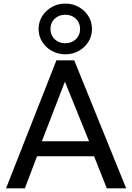

<svg xmlns="http://www.w3.org/2000/svg" viewBox="-20 -1030 723 1050"><path d="M13 0 288.5 -700H386L670 0H564L494.5 -175.5H182.5L116 0ZM209 -257.5H467L335 -583.5ZM337 -733Q297.5 -733 264.2 -751.2Q231 -769.5 211 -801Q191 -832.5 191 -871.5Q191 -910.5 211 -942Q231 -973.5 264.2 -992Q297.5 -1010.5 337 -1010.5Q377 -1010.5 410.2 -992Q443.5 -973.5 463.2 -942Q483 -910.5 483 -871.5Q483 -832.5 463.2 -801Q443.5 -769.5 410.2 -751.2Q377 -733 337 -733ZM337 -793.5Q372 -793.5 395 -815.5Q418 -837.5 418 -871.5Q418 -905.5 395 -927.5Q372 -949.5 337 -949.5Q302 -949.5 279 -927.5Q256 -905.5 256 -871.5Q256 -837.5 279 -815.5Q302 -793.5 337 -793.5Z"/></svg>

Font: Geologica Light
Style: Regular
Weight: 300
Designer: Sindre Bremnes, Frode Helland
Foundry: Monokrom Skriftforlag AS
Version: Version 1.010; ttfautohint (v1.8.4.7-5d5b);gftools[0.9.28]